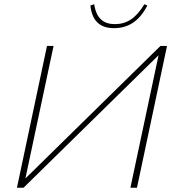

<svg xmlns="http://www.w3.org/2000/svg" viewBox="-20 -887 809 907"><path d="M769 -670H738L100 -44L233 -670H202L60 0H91L729 -626L596 0H627ZM407 -861 425 -867C435 -800 469 -773 523 -773C578 -773 622 -800 662 -867L676 -861C638 -787 586 -754 519 -754C453 -754 415 -787 407 -861Z"/></svg>

Font: LT Wave Thin
Style: Italic
Weight: 100
Designer: Daniel Lyons
Version: Version 2.5 (Glyphs App)